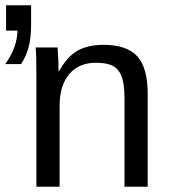

<svg xmlns="http://www.w3.org/2000/svg" viewBox="-21 -708 645 728"><path d="M451 0V-335Q451 -374 445.5 -399.5Q440 -425 427.5 -441Q415 -457 394 -463.5Q373 -470 342 -470Q278 -470 241.5 -427Q205 -384 205 -306V0H117V-416Q117 -508 114 -528H197Q198 -527 198 -515Q198 -509 198.5 -504Q199 -499 199.5 -490.5Q200 -482 200.5 -469.5Q201 -457 201 -438H203Q233 -493 272.5 -515.5Q312 -538 372 -538Q459 -538 499 -495Q539 -452 539 -352V0ZM97 -617Q97 -566 88 -531Q79 -496 59 -465H-1Q45 -530 45 -592H2V-688H97Z"/></svg>

Font: Libra Sans
Style: Regular
Weight: 400
Foundry: Context Ltd
Version: Version 1.000; ttfautohint (v1.3)